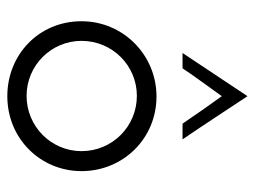

<svg xmlns="http://www.w3.org/2000/svg" viewBox="-108 -598 713 538"><g transform="rotate(90 249.0 -328.5)"><path d="M39 -200C39 -80 133 8 249 8C368 8 459 -85 459 -200C459 -316 368 -410 250 -410C133 -410 39 -316 39 -200ZM94 -200C94 -286 163 -355 248 -355C334 -355 403 -286 403 -200C403 -115 334 -46 248 -46C163 -46 94 -115 94 -200ZM128 -483H171C191 -514 228 -563 249 -593C271 -563 305 -514 326 -483H370C329 -543 289 -605 249 -665Z"/></g></svg>

Font: Josefin Sans
Style: Regular
Weight: 400
Designer: Santiago Orozco
Foundry: Typemade
Version: 1.000